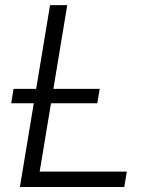

<svg xmlns="http://www.w3.org/2000/svg" viewBox="-20 -748 608 768"><path d="M59.6 0 180.2 -727.5H249L138.7 -61.5H487.3L477.1 0ZM24.9 -335 34.2 -392.6H378.9L369.1 -335Z"/></svg>

Font: Inter 18pt Light
Style: Italic
Weight: 300
Italic angle: -9.3988°
Designer: Rasmus Andersson
Foundry: rsms
Version: Version 4.001;git-66647c0bb